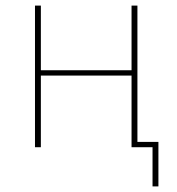

<svg xmlns="http://www.w3.org/2000/svg" viewBox="-20 -526 631 686"><path d="M525 140V0H450V-256H126V0H105V-506H126V-275H450V-506H471V-19H546V140Z"/></svg>

Font: IBM Plex Sans Thin
Style: Regular
Weight: 100
Designer: Mike Abbink, Paul van der Laan, Pieter van Rosmalen
Foundry: Bold Monday
Version: Version 3.0